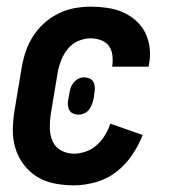

<svg xmlns="http://www.w3.org/2000/svg" viewBox="-20 -548 515 576"><path d="M202 8Q172 8 143.5 2.5Q115 -3 91.5 -17.5Q68 -32 51 -54.5Q34 -77 26 -104Q18 -131 18.5 -160.5Q19 -190 24 -219L45 -345Q49 -369 57 -393Q65 -417 79 -439Q93 -461 112.5 -478.5Q132 -496 155.5 -507.5Q179 -519 203.5 -523.5Q228 -528 252 -528Q277 -528 301.5 -524.5Q326 -521 348 -511.5Q370 -502 387.5 -486.5Q405 -471 415.5 -450Q426 -429 429 -404.5Q432 -380 427 -355L426 -348H316L317 -351Q319 -367 317 -383Q315 -399 306.5 -410.5Q298 -422 283 -427.5Q268 -433 252 -433Q233 -433 214.5 -425Q196 -417 183.5 -401.5Q171 -386 163.5 -367Q156 -348 153 -330L132 -204Q129 -183 129.5 -162.5Q130 -142 138 -124Q146 -106 163.5 -96.5Q181 -87 202 -87Q220 -87 238 -93.5Q256 -100 270.5 -113Q285 -126 295 -142.5Q305 -159 311 -177L408 -143Q396 -112 376 -82.5Q356 -53 328.5 -32Q301 -11 267.5 -1.5Q234 8 202 8ZM216 -204Q208 -204 200.5 -207Q193 -210 189 -216Q185 -222 184 -230Q183 -238 184 -246L188 -267Q189 -276 192 -284.5Q195 -293 201 -300.5Q207 -308 215.5 -312Q224 -316 232 -316Q240 -316 247.5 -313Q255 -310 259 -304Q263 -298 264 -290Q265 -282 264 -274L261 -253Q259 -244 256 -235.5Q253 -227 247.5 -219.5Q242 -212 233 -208Q224 -204 216 -204Z"/></svg>

Font: Iosevka QP
Style: Bold Italic
Weight: 700
Italic angle: -9°
Designer: Belleve Invis
Foundry: Belleve Invis
Version: Version 20.0.0; ttfautohint (v1.8.4)